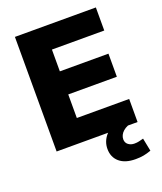

<svg xmlns="http://www.w3.org/2000/svg" viewBox="-162 -808 937 1110"><g transform="rotate(-20 307.0 -253.5)"><path d="M64 0V-705H562V-563H240V-429H539V-287H240V-142H562V0ZM479 198Q415 198 380 168Q345 138 345 87Q345 41 376 5Q407 -31 455 -48L503 0Q486 7 474 17.5Q462 28 456 40.5Q450 53 450 66Q450 87 465.5 99Q481 111 503 111Q519 111 531.5 108Q544 105 559 101L575 181Q550 190 528.5 194Q507 198 479 198Z"/></g></svg>

Font: Nunito Sans 12pt Black
Style: Regular
Weight: 900
Designer: Vernon Adams
Foundry: Vernon Adams
Version: Version 3.101;gftools[0.9.27]